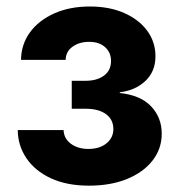

<svg xmlns="http://www.w3.org/2000/svg" viewBox="-20 -570 557 597"><path d="M256.8 7.3Q188 7.3 138.4 -15.6Q88.9 -38.6 62.3 -77.9Q35.6 -117.2 35.2 -165.5H177.7Q178.7 -139.2 200.4 -123Q222.2 -106.9 254.9 -106.9Q290 -106.9 311.3 -124.5Q332.5 -142.1 332.5 -168.5Q332.5 -198.2 309.6 -215.1Q286.6 -231.9 246.1 -231.9H203.1V-318.8H246.1Q281.7 -318.8 303.5 -335Q325.2 -351.1 325.2 -380.4Q325.2 -406.7 306.9 -423.3Q288.6 -439.9 257.3 -439.9Q226.6 -439.9 205.6 -424.8Q184.6 -409.7 184.1 -383.8H45.4Q45.9 -432.1 73.2 -469.5Q100.6 -506.8 148.7 -528.3Q196.8 -549.8 259.3 -549.8Q320.3 -549.8 366.2 -529.5Q412.1 -509.3 437.7 -474.4Q463.4 -439.5 463.4 -395Q463.4 -347.7 431.9 -318.1Q400.4 -288.6 352.5 -283.2V-280.8Q417.5 -273.9 450.2 -239Q482.9 -204.1 482.9 -154.3Q482.9 -107.4 454.3 -70.8Q425.8 -34.2 374.8 -13.4Q323.7 7.3 256.8 7.3Z"/></svg>

Font: Inter 16pt
Style: Bold
Weight: 700
Version: Version 4.001;git-66647c0bb